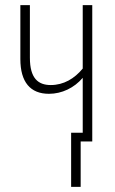

<svg xmlns="http://www.w3.org/2000/svg" viewBox="-20 -549 448 745"><path d="M338 -529H301V-283C269 -244 227 -219 177 -219C128 -219 96 -245 96 -325V-529H59V-320C59 -230 98 -185 170 -185C220 -185 268 -208 301 -247V-34H256V176H293V0H338Z"/></svg>

Font: Noto Sans ExtraCondensed ExtraLight
Style: Regular
Weight: 200
Width: 2
Designer: Monotype Design Team
Foundry: Monotype Imaging Inc.
Version: Version 2.013